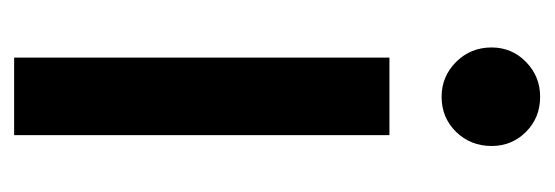

<svg xmlns="http://www.w3.org/2000/svg" viewBox="-270 -496 766 265"><g transform="rotate(90 112.5 -363.0)"><path d="M59 0V-518H166V0ZM113 -590Q85 -590 65 -610Q45 -630 45 -659Q45 -687 65 -706.5Q85 -726 113 -726Q142 -726 161.5 -706.5Q181 -687 181 -659Q181 -630 161.5 -610Q142 -590 113 -590Z"/></g></svg>

Font: TikTok Sans 24pt Medium
Style: Regular
Weight: 500
Version: Version 4.000